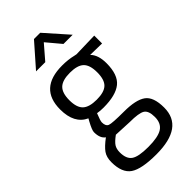

<svg xmlns="http://www.w3.org/2000/svg" viewBox="-295 -800 1104 1104"><g transform="rotate(-45 257.0 -248.5)"><path d="M265 235Q145 235 97.5 202.5Q50 170 50 84Q50 43 68 17.5Q86 -8 129 -40Q101 -59 101 -109Q101 -126 126 -172L135 -188Q56 -224 56 -339Q56 -510 243 -510Q291 -510 332 -500L347 -497L495 -501V-437L400 -439Q433 -406 433 -339Q433 -245 386.5 -207.5Q340 -170 240 -170Q213 -170 191 -174Q173 -130 173 -117Q173 -86 192 -78.5Q211 -71 307 -71Q403 -71 445 -41Q487 -11 487 76Q487 235 265 235ZM124 78Q124 131 153.5 151.5Q183 172 262.5 172Q342 172 376.5 150Q411 128 411 76.5Q411 25 386 10Q361 -5 288 -5L180 -10Q147 14 135.5 32Q124 50 124 78ZM131 -339Q131 -280 157.5 -255Q184 -230 245 -230Q306 -230 332 -255Q358 -280 358 -339.5Q358 -399 332 -424Q306 -449 245 -449Q184 -449 157.5 -423.5Q131 -398 131 -339ZM113 -592 236 -732H287L411 -592H336L263 -679L188 -592Z"/></g></svg>

Font: Titillium Web
Style: Regular
Weight: 400
Version: Version 1.002;PS 57.000;hotconv 1.0.70;makeotf.lib2.5.55311